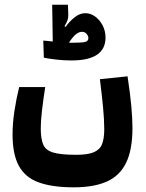

<svg xmlns="http://www.w3.org/2000/svg" viewBox="-20 -614 626 821"><path d="M295.4 187Q203.6 187 145.8 166Q87.9 145 60.8 95.5Q33.7 45.9 33.7 -38.6Q33.7 -86.4 41.5 -138.2Q49.3 -189.9 62 -241.7H173.3Q165.5 -190.9 159.9 -145Q154.3 -99.1 154.3 -65.4Q154.3 -20.5 164.8 4.2Q175.3 28.8 207.8 38.3Q240.2 47.9 305.7 47.9Q355.5 47.9 381.3 36.9Q407.2 25.9 416.5 2Q425.8 -22 425.8 -61.5Q425.8 -100.6 420.7 -155Q415.5 -209.5 407.2 -275.4L525.4 -287.6Q536.6 -213.9 541.5 -160.4Q546.4 -106.9 546.4 -66.4Q546.4 26.9 519 82.5Q491.7 138.2 436.3 162.6Q380.9 187 295.4 187ZM286.1 -355.5Q252.4 -355.5 221.4 -359.1Q190.4 -362.8 167.5 -367.2L165 -440.4Q171.9 -439.9 182.6 -439Q193.4 -438 205.6 -436.5L203.1 -593.8H270.5L272 -552.7Q272.5 -538.1 268.3 -526.9Q264.2 -515.6 255.9 -502L260.3 -499Q280.3 -525.9 301.3 -541.7Q322.3 -557.6 344.7 -557.6Q367.2 -557.6 386.7 -543.5Q406.2 -529.3 418.7 -505.6Q431.2 -481.9 431.2 -453.6Q431.2 -355.5 286.1 -355.5ZM274.9 -431.6Q284.2 -431.2 290.5 -431.2Q331.5 -431.2 344.7 -434.8Q357.9 -438.5 357.9 -451.2Q357.9 -460.4 350.3 -469.2Q342.8 -478 330.1 -478Q318.8 -478 305.7 -468.3Q292.5 -458.5 274.9 -431.6Z"/></svg>

Font: Cascadia Code NF
Style: Bold
Weight: 700
Monospace: yes
Designer: Aaron Bell
Foundry: Saja Typeworks
Version: Version 2404.023; ttfautohint (v1.8.4)